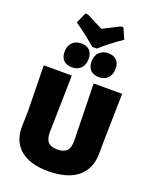

<svg xmlns="http://www.w3.org/2000/svg" viewBox="-191 -1175 1035 1291"><g transform="rotate(20 326.5 -529.0)"><path d="M462 -1070 496 -994Q406 -932 343 -875H309Q246 -932 156 -994L190 -1070H208Q228 -1060 267 -1040Q306 -1020 326 -1010Q346 -1020 385 -1040Q424 -1060 444 -1070ZM428 -872Q466 -872 487 -850.5Q508 -829 508 -790Q508 -748 484.5 -723.5Q461 -699 421 -699Q381 -699 360 -720.5Q339 -742 339 -782Q339 -823 363 -847.5Q387 -872 428 -872ZM235 -872Q273 -872 294 -850.5Q315 -829 315 -790Q315 -748 291.5 -723.5Q268 -699 228 -699Q188 -699 167 -720.5Q146 -742 146 -782Q146 -823 170 -847.5Q194 -872 235 -872ZM607 -647 600 -319 599 -216Q598 -106 525 -47Q452 12 316 12Q185 12 115.5 -47Q46 -106 49 -216L52 -319L46 -647H247L238 -243Q237 -192 257.5 -169Q278 -146 324 -146Q371 -146 392 -169Q413 -192 412 -243L403 -647Z"/></g></svg>

Font: Alegreya Sans SC Black
Style: Regular
Weight: 900
Designer: Juan Pablo del Peral
Foundry: Huerta Tipografica
Version: Version 2.007